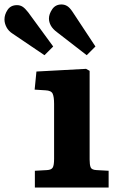

<svg xmlns="http://www.w3.org/2000/svg" viewBox="-110 -839 534 859"><path d="M46 0V-75L100 -78Q120 -79 126 -89.5Q132 -100 132 -128V-374Q132 -406 125.5 -420Q119 -434 93 -435L45 -438L53 -519L275 -531L291 -522V-125Q291 -102 295.5 -90.5Q300 -79 322 -78L376 -75V0ZM278 -592 145 -695Q126 -709 117.5 -724.5Q109 -740 109 -756Q109 -776 123.5 -797.5Q138 -819 165 -819Q179 -819 190.5 -812Q202 -805 214 -787L317 -631ZM89 -592 -53 -688Q-72 -700 -81 -717.5Q-90 -735 -90 -752Q-90 -774 -76 -795Q-62 -816 -34 -816Q-20 -816 -9 -809Q2 -802 16 -784L128 -631Z"/></svg>

Font: Literata 7pt
Style: Bold
Weight: 700
Designer: Latin by Veronika Burian and Jose Scaglione. Greek by Irene Vlachou. Cyrillic by Vera Evstafieva.
Foundry: TypeTogether
Version: Version 3.002